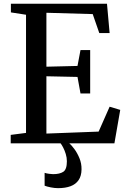

<svg xmlns="http://www.w3.org/2000/svg" viewBox="-20 -763 670 1022"><path d="M118.5 -55.5V-684.5L38 -697V-743H549.5L563.5 -587H508.5L473.5 -688L227 -695V-408L392.5 -412L408.5 -496.5H460V-265.5H408.5L392.5 -353.5L227 -357V-52L505 -62.5L563.5 -195L620 -178L589 0H37V-45ZM289.5 238.5Q271 238.5 250.8 234.5Q230.5 230.5 217.5 225.5V157Q228 160.5 241.8 162.2Q255.5 164 262.5 164Q297.5 164 316.8 151.5Q336 139 336 95.5Q336 76 330 56.5Q324 37 316 21.8Q308 6.5 302.5 0H331H349Q360 9 375.5 29.8Q391 50.5 402.8 78.8Q414.5 107 414 138.5Q413.5 174 398.2 196Q383 218 355.5 228.2Q328 238.5 289.5 238.5Z"/></svg>

Font: Merriweather 36pt
Style: Regular
Weight: 400
Designer: Eben Sorkin
Foundry: Eben Sorkin
Version: Version 2.100